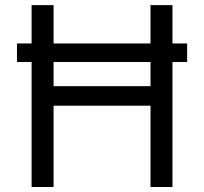

<svg xmlns="http://www.w3.org/2000/svg" viewBox="-20 -748 816 768"><path d="M728.5 -574.2V-500H47.9V-574.2ZM106.4 0V-727.5H194.3V-403.3H582V-727.5H669.9V0H582V-325.2H194.3V0Z"/></svg>

Font: Inter V
Style: 
Weight: 400
Designer: Rasmus Andersson
Foundry: rsms
Version: Version 4.000;git-a3f224843